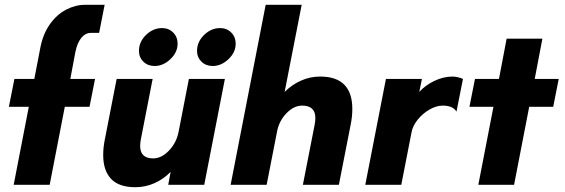

<svg xmlns="http://www.w3.org/2000/svg" viewBox="-20 -770 2353 800"><path d="M100 -325H17L40 -441H123L148 -571Q159 -628 187.5 -668.5Q216 -709 255 -729.5Q294 -750 335 -750H416L393 -633H359Q336 -633 319 -612.5Q302 -592 294 -553L273 -441H376L353 -325H250L187 0H37Z M410 -124Q410 -156 417 -190L466 -441H616L567 -190Q564 -175 564 -162Q564 -110 618 -110Q653 -110 684 -142.5Q715 -175 724 -220L767 -441H917L831 0H681L691 -54Q662 -24 624 -7Q586 10 544 10Q475 10 442.5 -25Q410 -60 410 -124ZM801 -558Q801 -596 830.5 -624.5Q860 -653 897 -653Q925 -653 943.5 -634.5Q962 -616 962 -588Q962 -552 932 -523.5Q902 -495 866 -495Q838 -495 819.5 -513Q801 -531 801 -558ZM655 -653Q683 -653 701.5 -634.5Q720 -616 720 -588Q720 -552 690 -523.5Q660 -495 624 -495Q596 -495 577.5 -513Q559 -531 559 -558Q559 -596 588.5 -624.5Q618 -653 655 -653Z M1087 -750H1237L1166 -387Q1196 -417 1234 -434Q1272 -451 1314 -451Q1448 -451 1448 -316Q1448 -284 1441 -250L1392 0H1242L1291 -250Q1294 -265 1294 -278Q1294 -330 1239 -330Q1204 -330 1173 -297.5Q1142 -265 1134 -220L1091 0H941Z M1588 -441H1738L1727 -387Q1751 -414 1789 -432.5Q1827 -451 1866 -451Q1876 -451 1888.5 -448Q1901 -445 1909 -441L1882 -305Q1867 -330 1825 -330Q1798 -330 1769.5 -313.5Q1741 -297 1720.5 -271.5Q1700 -246 1695 -220L1652 0H1502Z M2036 -325H1936L1959 -441H2059L2091 -609H2240L2208 -441H2308L2285 -325H2185L2122 0H1973Z"/></svg>

Font: Teachers
Style: Bold Italic
Weight: 700
Designer: Alfredo Marco Pradil & Chank Diesel
Version: Version 0.009